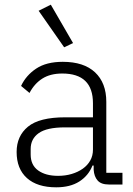

<svg xmlns="http://www.w3.org/2000/svg" viewBox="-20 -788 568 820"><path d="M445 0Q412 0 397 -17Q382 -34 380 -63V-81H375Q358 -38 319 -13Q280 12 220 12Q139 12 95 -27.5Q51 -67 51 -139Q51 -207 99.5 -247Q148 -287 259 -287H377V-347Q377 -474 246 -474Q195 -474 161 -452.5Q127 -431 106 -391L70 -421Q91 -466 134.5 -495Q178 -524 248 -524Q338 -524 386 -479Q434 -434 434 -353V-50H503V0ZM228 -37Q259 -37 286 -45Q313 -53 333.5 -67.5Q354 -82 365.5 -102.5Q377 -123 377 -149V-244H257Q180 -244 145.5 -219.5Q111 -195 111 -152V-128Q111 -83 143 -60Q175 -37 228 -37ZM145 -742 197 -768 292 -604 254 -586Z"/></svg>

Font: IBM Plex Sans Thai Light
Style: Regular
Weight: 300
Designer: Mike Abbink, Paul van der Laan, Pieter van Rosmalen, Ben Mitchell, Mark Frömberg
Foundry: Bold Monday
Version: Version 1.2